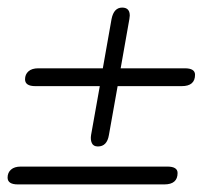

<svg xmlns="http://www.w3.org/2000/svg" viewBox="-31 -486 557 506"><path d="M483 -289Q483 -259 448 -259H279L256 -130Q251 -100 227 -100Q215 -100 211 -109Q207 -118 209 -130L232 -259H62Q35 -259 35 -277Q35 -290 44 -298Q53 -306 70 -306H240L263 -436Q269 -466 291 -466Q311 -466 311 -445L310 -436L287 -306H456Q483 -306 483 -289ZM437 -30Q437 0 402 0H16Q-11 0 -11 -18Q-11 -31 -2 -39Q7 -47 24 -47H410Q437 -47 437 -30Z"/></svg>

Font: Kodchasan ExtraLight
Style: Italic
Weight: 275
Italic angle: -10°
Version: Version 1.000; ttfautohint (v1.6)